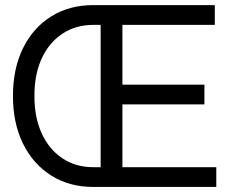

<svg xmlns="http://www.w3.org/2000/svg" viewBox="-20 -739 914 759"><path d="M348.6 0Q253.9 0 182.4 -45.2Q110.8 -90.3 71 -171.1Q31.2 -252 31.2 -359.4Q31.2 -467.8 71 -548.6Q110.8 -629.4 182.4 -674.1Q253.9 -718.8 348.6 -718.8H829.1V-640.6H463.9V-404.3H788.1V-326.2H463.9V-78.1H835V0ZM377.9 -78.1V-640.6H348.6Q279.3 -640.6 226.6 -605.7Q173.8 -570.8 144.8 -507.6Q115.7 -444.3 116.2 -359.4Q115.7 -275.4 144.8 -211.9Q173.8 -148.4 226.6 -113.3Q279.3 -78.1 348.6 -78.1Z"/></svg>

Font: Inter Display V
Style: Regular
Weight: 400
Designer: Rasmus Andersson
Foundry: rsms
Version: Version 3.015;git-src